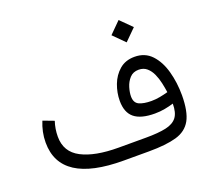

<svg xmlns="http://www.w3.org/2000/svg" viewBox="-120 -857 1110 1010"><g transform="rotate(-20 435.0 -352.0)"><path d="M573.7 -641.6 636.2 -704.1 699.2 -641.6 636.2 -579.1ZM753.9 -193.4Q730 -186 703.9 -181.2Q677.7 -176.3 648.4 -176.3Q570.8 -176.3 533.7 -206.5Q496.6 -236.8 496.6 -301.8Q496.6 -347.2 513.2 -391.4Q529.8 -435.5 563.5 -464.6Q597.2 -493.7 648.4 -493.7Q706.5 -493.7 743.2 -454.6Q779.8 -415.5 797.1 -352.5Q814.5 -289.6 814.5 -217.8Q814 -127 788.1 -80.1Q762.2 -33.2 704.3 -16.6Q646.5 0 550.3 0H408.7Q55.2 0 55.2 -229Q55.2 -259.3 61.3 -288.1Q67.4 -316.9 78.6 -343.8L139.6 -320.8Q126 -280.3 126 -236.3Q126 -150.9 200.4 -112.1Q274.9 -73.2 406.7 -73.2H560.5Q629.9 -73.2 672.4 -82.5Q714.8 -91.8 734.4 -117.4Q753.9 -143.1 753.9 -193.4ZM747.6 -259.8Q744.1 -284.2 738 -312.5Q731.9 -340.8 720.7 -365.7Q709.5 -390.6 691.2 -406.5Q672.9 -422.4 645.5 -422.4Q614.3 -422.4 595.5 -401.9Q576.7 -381.3 568.4 -353.5Q560.1 -325.7 560.1 -303.7Q560.1 -268.1 585.4 -256.3Q610.8 -244.6 653.8 -244.6Q677.2 -244.6 700.9 -249Q724.6 -253.4 747.6 -259.8Z"/></g></svg>

Font: Vazir Light WOL-UI
Style: Light-WOL-UI
Weight: 300
Designer: Saber Rastikerdar
Foundry: Saber Rastikerdar
Version: Version 30.1.0